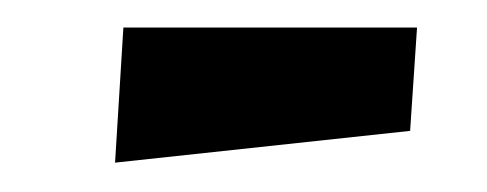

<svg xmlns="http://www.w3.org/2000/svg" viewBox="-20 -582 345 136"><path d="M270.5 -489.3 61.5 -466.8 67.4 -562.5H275.4Z"/></svg>

Font: Ravi Prakash
Style: Regular
Weight: 400
Designer: Appaji Ambarisha Darbha
Version: Version 1.0.4; ttfautohint (v1.2.42-39fb)